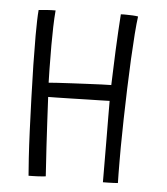

<svg xmlns="http://www.w3.org/2000/svg" viewBox="-49 -696 645 742"><g transform="rotate(5 273.5 -325.5)"><path d="M89 0.5Q87 -22 84 -67.8Q81 -113.5 78.5 -173.2Q76 -233 73.8 -298.8Q71.5 -364.5 70.2 -427.5Q69 -490.5 69 -542Q69 -573.5 69.8 -599Q70.5 -624.5 72 -641Q76.5 -641.5 84.8 -642.2Q93 -643 103 -643.8Q113 -644.5 122.2 -644.8Q131.5 -645 137.5 -645Q135 -616.5 134 -580.5Q133 -544.5 133 -509.5Q133 -458.5 133.8 -416.2Q134.5 -374 135 -364.5Q146 -365.5 170 -367Q194 -368.5 224.5 -370Q255 -371.5 285.2 -373Q315.5 -374.5 340.2 -375.5Q365 -376.5 377 -376.5Q378 -402 379.2 -436.8Q380.5 -471.5 382 -510Q383.5 -548.5 385.8 -585.5Q388 -622.5 390 -652Q393.5 -652.5 398.2 -652.5Q403 -652.5 408.5 -652.5Q421 -652.5 435.5 -651.8Q450 -651 457 -649.5Q453.5 -624.5 450.2 -581Q447 -537.5 444.2 -482.8Q441.5 -428 439.5 -368.2Q437.5 -308.5 436.2 -250.2Q435 -192 434.5 -141.5Q434.5 -112 434.5 -85.8Q434.5 -59.5 434.8 -38Q435 -16.5 435.5 -1.5Q429.5 -1 419 -0.5Q408.5 0 397.5 0.2Q386.5 0.5 377.5 0.5Q377.5 -29.5 377.2 -73.2Q377 -117 376.8 -164Q376.5 -211 376.2 -251.5Q376 -292 376 -315Q365.5 -314.5 341.8 -314Q318 -313.5 287.5 -312.8Q257 -312 226.8 -311.2Q196.5 -310.5 172.5 -310Q148.5 -309.5 138 -309.5Q140 -267 142.8 -216Q145.5 -165 148.2 -118.2Q151 -71.5 153.2 -39.8Q155.5 -8 155.5 -3Q152 -2.5 144.2 -1.8Q136.5 -1 126.5 -0.5Q116.5 0 106.8 0.2Q97 0.5 89 0.5Z"/></g></svg>

Font: Grandstander Thin ExtraLight
Style: Regular
Weight: 250
Version: Version 1.200